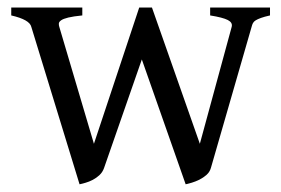

<svg xmlns="http://www.w3.org/2000/svg" viewBox="-20 -474 746 509"><path d="M695.8 -433.1Q680.7 -429.7 671.9 -426.5Q663.1 -423.3 658 -420.2Q652.8 -417 650.6 -412.8Q648.4 -408.7 647 -402.8L539.1 -28.8Q536.1 -18.1 527.6 -10.5Q519 -2.9 508.8 2.2Q498.5 7.3 488.5 10.3Q478.5 13.2 472.2 14.6L356 -316.4L255.9 -28.8Q252 -17.6 243.9 -10Q235.8 -2.4 226.1 2.7Q216.3 7.8 206.8 10.5Q197.3 13.2 190.9 14.6L63 -402.8Q58.6 -421.9 9.8 -433.1V-454.1H198.2V-433.1Q174.3 -430.7 161.1 -427.5Q147.9 -424.3 142.1 -420.2Q136.2 -416 136 -411.6Q135.7 -407.2 137.2 -402.8L229 -92.8L349.1 -454.1H382.8L509.8 -92.8L594.2 -402.8Q597.2 -414.1 584 -420.9Q570.8 -427.7 537.1 -433.1V-454.1H695.8Z"/></svg>

Font: Gentium Plus Phon
Style: Regular
Weight: 400
Designer: J. Victor Gaultney, Annie Olsen, Iska Routamaa, Becca Hirsbrunner
Foundry: SIL International
Version: Version 5.000